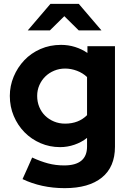

<svg xmlns="http://www.w3.org/2000/svg" viewBox="-20 -761 672 997"><path d="M31 0ZM292 3Q238 3 190.5 -17.5Q143 -38 107.5 -74Q72 -110 51.5 -158.5Q31 -207 31 -263Q31 -315 51 -363Q71 -411 106 -448Q141 -485 190 -506.5Q239 -528 297 -528Q335 -528 370 -517Q405 -506 434 -486V-521H577V1Q577 106 509 161Q441 216 316 216Q255 216 200 204Q145 192 97 169Q110 141 122 113.5Q134 86 147 57Q190 77 229.5 87.5Q269 98 313 98Q432 98 432 0V-45Q403 -22 366.5 -9.5Q330 3 292 3ZM173 -263Q173 -232 184 -205.5Q195 -179 214.5 -160Q234 -141 260.5 -130Q287 -119 318 -119Q388 -119 432 -163V-361Q410 -382 379.5 -393.5Q349 -405 318 -405Q288 -405 261.5 -394Q235 -383 215.5 -364Q196 -345 184.5 -319Q173 -293 173 -263ZM389 -603 314 -677 239 -603H124L242 -741H389L507 -603Z"/></svg>

Font: Rosa Sans
Style: Bold
Weight: 700
Designer: Pentagram / MCKL
Foundry: Pentagram / MCKL
Version: Version 1.005;September 16, 2019;FontCreator 11.5.0.2425 64-